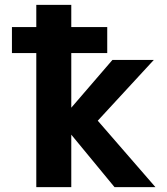

<svg xmlns="http://www.w3.org/2000/svg" viewBox="-20 -771 689 793"><path d="M29.3 -551.8V-659.2H129.9V-751H274.4V-659.2H422.9V-551.8H274.4V-326.2L444.3 -523.4H615.2L383.8 -272.5L622.1 2H453.1L274.4 -214.8V2H129.9V-551.8Z"/></svg>

Font: Nasu
Style: Bold
Weight: 700
Designer: Ryoko NISHIZUKA (kana &amp; ideographs); Paul D. Hunt (Latin, Greek &amp; Cyrillic); Wenlong ZHANG (bopomofo); Sandoll C
Version: Version 2014.1215